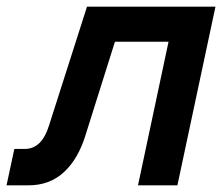

<svg xmlns="http://www.w3.org/2000/svg" viewBox="-33 -556 667 576"><path d="M-13.4 0 10 -109.2H41.6Q67.2 -109.2 85.4 -127.1Q103.6 -145 114.6 -181.2L228 -536H613.4L499.2 0H381L472.6 -430.8H311.8L223 -148.8Q201 -78.2 158.3 -39.1Q115.6 0 52.4 0Z"/></svg>

Font: Geist Mono
Style: Italic
Weight: 400
Italic angle: -12°
Monospace: yes
Designer: Basement.studio, Andrés Briganti, Mateo Zaragoza
Foundry: Basement.studio, Vercel, Andrés Briganti, Guido Ferreyra, Mateo Zaragoza
Version: Version 1.500